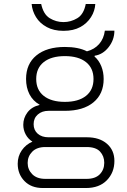

<svg xmlns="http://www.w3.org/2000/svg" viewBox="-20 -757 640 965"><path d="M195 188Q137 188 103 153Q69 118 69 66Q69 28 89.5 -1.5Q110 -31 143 -45Q121 -59 109 -81.5Q97 -104 97 -130Q97 -164 118 -192Q139 -220 180 -230Q145 -250 128 -283.5Q111 -317 111 -360Q111 -436 163 -478.5Q215 -521 306 -521Q374 -521 417 -499Q455 -509 478.5 -536Q502 -563 507 -603H555Q555 -557 526 -520Q497 -483 456 -477L455 -473Q477 -454 489 -424.5Q501 -395 501 -360Q501 -285 449.5 -242.5Q398 -200 306 -200H224Q191 -200 170 -181.5Q149 -163 149 -133Q149 -103 169.5 -85Q190 -67 224 -67H417Q480 -67 517.5 -34.5Q555 -2 555 52Q555 110 517 149Q479 188 412 188ZM208 142H415Q459 142 481.5 119Q504 96 504 61Q504 28 483 5Q462 -18 415 -18H208Q165 -18 142 5.5Q119 29 119 62Q119 95 142 118.5Q165 142 208 142ZM306 -245Q374 -245 412 -275Q450 -305 450 -360Q450 -415 412 -445Q374 -475 306 -475Q238 -475 200 -445Q162 -415 162 -360Q162 -305 200 -275Q238 -245 306 -245ZM299 -602Q250 -602 215 -621Q180 -640 161 -671Q142 -702 139 -737H187Q198 -685 230 -665.5Q262 -646 299 -646Q336 -646 368.5 -665.5Q401 -685 411 -737H459Q457 -702 437.5 -671Q418 -640 383.5 -621Q349 -602 299 -602Z"/></svg>

Font: Chivo Mono Thin
Style: Regular
Weight: 250
Designer: Hector Gatti
Foundry: Omnibus-Type
Version: Version 1.008